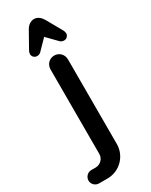

<svg xmlns="http://www.w3.org/2000/svg" viewBox="-279 -818 862 1098"><g transform="rotate(-30 152.5 -269.0)"><path d="M105 85.9C105 117.7 79.6 143.1 47.4 143.1H19C-4.4 143.1 -24.9 163.1 -24.9 187.5C-24.9 211.9 -4.4 231.4 19 231.4H75.7C155.8 231.4 220.2 166.5 220.2 86.9V-471.7C220.2 -504.9 194.8 -530.3 162.6 -530.3C130.4 -530.3 105 -504.9 105 -471.7ZM221.2 -731.9C208.5 -753.4 189.5 -769 167 -769C143.6 -769 124 -753.9 111.8 -731.9L53.2 -627.9C49.3 -620.6 46.9 -612.8 46.9 -606C46.9 -591.3 59.1 -576.2 76.7 -576.2C85.9 -576.2 95.7 -578.6 102.5 -585.9L166.5 -651.4L230.5 -585.9C237.3 -579.1 247.1 -576.2 256.3 -576.2C273.9 -576.2 286.1 -591.3 286.1 -606C286.1 -613.3 283.7 -620.6 279.8 -627.9Z"/></g></svg>

Font: Supermercado One
Style: Regular
Weight: 400
Designer: James Grieshaber
Foundry: James Grieshaber
Version: Version 1.002